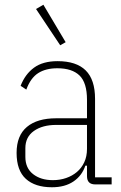

<svg xmlns="http://www.w3.org/2000/svg" viewBox="-20 -778 512 810"><path d="M382 0Q347 0 347 -35V-79H340Q326 -37 290 -12.5Q254 12 199 12Q128 12 89 -23.5Q50 -59 50 -133Q50 -206 93.5 -242.5Q137 -279 217 -279H347V-357Q347 -429 315.5 -459.5Q284 -490 222 -490Q173 -490 141 -469.5Q109 -449 91 -400L67 -416Q86 -465 123.5 -492.5Q161 -520 223 -520Q302 -520 341.5 -481Q381 -442 381 -361V-30H451V0ZM203 -18Q233 -18 259 -27Q285 -36 304.5 -52.5Q324 -69 335.5 -93.5Q347 -118 347 -150V-251H217Q159 -251 123 -225.5Q87 -200 87 -153V-116Q87 -69 119.5 -43.5Q152 -18 203 -18ZM132 -740 163 -758 257 -600 234 -587Z"/></svg>

Font: IBM Plex Sans Cond ExtLt
Style: Regular
Weight: 200
Width: 3
Designer: Mike Abbink, Paul van der Laan, Pieter van Rosmalen
Foundry: Bold Monday
Version: Version 1.3